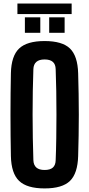

<svg xmlns="http://www.w3.org/2000/svg" viewBox="-20 -1037 495 1066"><path d="M227.6 9.1Q129.7 9.1 86.2 -32.5Q42.6 -74.1 40.5 -170.5Q39.4 -226.3 38.8 -284Q38.2 -341.7 38.2 -400.3Q38.2 -458.9 38.8 -516.6Q39.4 -574.3 40.5 -630.2Q42.6 -726.3 86.2 -767.7Q129.7 -809.1 227.6 -809.1Q325.8 -809.1 368.5 -767.7Q411.2 -726.3 413.9 -630.2Q415.7 -573.6 416.6 -515.8Q417.6 -458 417.6 -399.7Q417.6 -341.4 416.6 -283.8Q415.7 -226.3 413.9 -170.5Q411.2 -74.1 368.5 -32.5Q325.8 9.1 227.6 9.1ZM227.6 -93.3Q258.6 -93.3 273.6 -106.8Q288.6 -120.4 289.1 -147.9Q291.5 -205.7 292.4 -270.1Q293.4 -334.4 293.4 -401Q293.4 -467.6 292.4 -531.6Q291.4 -595.7 289.1 -652.7Q288.6 -680 273.3 -693.4Q257.9 -706.9 227.6 -706.9Q197.4 -706.9 181.9 -693.4Q166.3 -680 165.3 -652.7Q163.3 -595.7 162.1 -531.6Q160.9 -467.6 161 -401Q161.1 -334.4 162.2 -270.1Q163.4 -205.7 165.3 -147.9Q166.3 -120.4 181.9 -106.8Q197.4 -93.3 227.6 -93.3ZM253.1 -855V-940.7H338.8V-855ZM118.2 -855V-940.7H203.8V-855ZM76.7 -1017.2H377.8V-959H76.7Z"/></svg>

Font: Big Shoulders Display SC Thin
Style: Regular
Weight: 100
Designer: Patric King
Foundry: XO Type Co
Version: Version 2.002